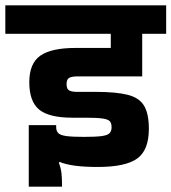

<svg xmlns="http://www.w3.org/2000/svg" viewBox="-60 -627 644 721"><path d="M-40 -500V-607H564V-500H474V-340H228Q211 -340 200.5 -335Q190 -330 190 -311Q190 -292 200.5 -287Q211 -282 228 -282H300Q376 -282 419.5 -271Q463 -260 481 -230Q499 -200 499 -143Q499 -63 455 -31.5Q411 0 307 0Q208 0 164 -19L161 -16Q169 5 171 25Q173 45 173 74H48V-157H151V-149Q151 -135 159 -127Q167 -119 189.5 -116Q212 -113 255 -113Q300 -113 322 -116Q344 -119 351.5 -127Q359 -135 359 -149Q359 -164 352.5 -171.5Q346 -179 325 -182Q304 -185 262 -185H212Q124 -185 87 -215.5Q50 -246 50 -318Q50 -389 91.5 -418Q133 -447 224 -447H356V-500Z"/></svg>

Font: Bakbak One
Style: Regular
Weight: 400
Designer: Saumya Kishore and Sanchit Sawaria
Foundry: A Good Feeling
Version: Version 1.003; ttfautohint (v1.8.3)